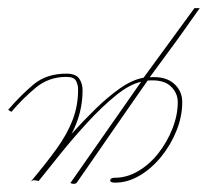

<svg xmlns="http://www.w3.org/2000/svg" viewBox="-101 -439 538 472"><path d="M267 -249Q305 -252 326 -234Q347 -216 347 -188Q347 -153 333 -118Q319 -83 295.5 -54Q272 -25 242.5 -7.5Q213 10 182 10Q169 10 170 4Q171 -2 181 -2Q211 -2 239 -18.5Q267 -35 288.5 -62.5Q310 -90 323 -123Q336 -156 336 -188Q336 -211 318 -227.5Q300 -244 262 -241L234 -201Q223 -185 204.5 -158.5Q186 -132 166 -103Q146 -74 128 -48Q110 -22 98.5 -5.5Q87 11 87 11Q87 11 85 12Q83 13 80 13Q77 13 72 11L246 -238Q218 -232 184 -204.5Q150 -177 115 -139Q80 -101 48.5 -62Q17 -23 -6 6Q-6 6 -10.5 5Q-15 4 -17 4Q-20 4 -22.5 5.5Q-25 7 -25 7Q12 -37 38 -73Q64 -109 77.5 -144Q91 -179 91 -219Q91 -230 86 -240Q81 -250 62 -250Q19 -250 -13 -223.5Q-45 -197 -73 -164L-81 -169Q-51 -204 -19 -231Q13 -258 62 -258Q85 -258 93.5 -246Q102 -234 102 -217Q102 -161 75 -110Q102 -140 132.5 -170Q163 -200 193.5 -221.5Q224 -243 252 -248L377 -419H390Q390 -419 379 -403.5Q368 -388 350 -362.5Q332 -337 310 -307.5Q288 -278 267 -249Z"/></svg>

Font: Kapakana Light
Style: Regular
Weight: 300
Designer: Kyosuke Nagai
Version: Version 1.000